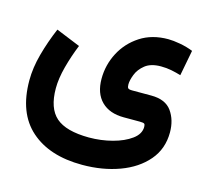

<svg xmlns="http://www.w3.org/2000/svg" viewBox="-95 -501 911 852"><g transform="rotate(15 360.5 -75.0)"><path d="M201.7 -262.2Q180.2 -209.5 165.5 -154.3Q150.9 -99.1 150.9 -54.7Q150.9 37.1 197 77.6Q243.2 118.2 348.6 118.7Q404.3 118.7 456.1 105Q507.8 91.3 541 66.9Q574.2 42.5 574.2 9.8Q574.2 -1 570.1 -4.4Q565.9 -7.8 549.3 -7.8H475.6Q409.7 -7.8 372.8 -44.4Q335.9 -81.1 335.9 -147.9Q335.9 -211.4 365.2 -267.6Q394.5 -323.7 448.5 -358.9Q502.4 -394 577.1 -394Q599.6 -394 631.8 -388.2Q664.1 -382.3 691.9 -371.1L669.4 -253.4Q648.4 -259.8 625.5 -264.4Q602.5 -269 577.1 -269Q530.8 -269 504.6 -248.3Q478.5 -227.5 468 -200.4Q457.5 -173.3 457.5 -154.3Q457.5 -141.6 461.7 -137.2Q465.8 -132.8 480.5 -132.8H568.4Q633.8 -132.8 662.4 -93Q690.9 -53.2 690.9 3.9Q690.9 79.6 645 133.3Q599.1 187 522 215.3Q444.8 243.7 351.1 243.7Q200.7 243.7 114.5 167.5Q28.3 91.3 28.3 -58.1Q28.3 -116.2 45.7 -179.7Q63 -243.2 90.3 -307.6Z"/></g></svg>

Font: Vazir FD-UI
Style: Bold-FD-UI
Weight: 700
Designer: Saber Rastikerdar
Foundry: Saber Rastikerdar
Version: Version 30.0.0